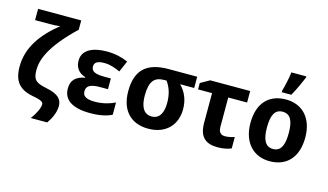

<svg xmlns="http://www.w3.org/2000/svg" viewBox="-106 -1152 2895 1694"><g transform="rotate(15 1341.5 -305.0)"><path d="M468 22C468 -38 434 -80 326 -102C236 -122 194 -134 194 -234C194 -323 232 -455 463 -675V-760H69V-657H201C230 -657 278 -659 298 -664C144 -539 43 -402 43 -227C43 -95 96 -28 225 -4C309 11 322 26 322 45C322 78 294 137 256 187H406C439 141 468 80 468 22Z M848 -333H787C705 -333 668 -350 668 -395C668 -433 697 -450 758 -450C815 -450 857 -432 904 -412L948 -514C892 -539 828 -554 754 -554C630 -554 532 -513 532 -412C532 -347 567 -303 627 -286V-281C551 -266 504 -230 504 -150C504 -54 575 10 749 10C838 10 900 -5 947 -28V-140C904 -119 840 -98 764 -98C679 -98 652 -123 652 -164C652 -210 682 -235 777 -235H848Z M1534 -234C1534 -326 1501 -391 1452 -442H1580V-545H1321C1126 -545 1025 -465 1025 -264C1025 -85 1126 10 1279 10C1445 10 1534 -96 1534 -234ZM1176 -264C1176 -397 1217 -442 1309 -442H1328C1363 -392 1384 -334 1384 -253C1384 -163 1353 -102 1281 -102C1207 -102 1176 -167 1176 -264Z M2064 -544H1699L1616 -497V-439H1744V-168C1744 -29 1815 10 1914 10C1965 10 2009 0 2038 -13V-117C2010 -108 1981 -101 1951 -101C1915 -101 1892 -122 1892 -170V-439H2064Z M2336 -606H2423C2458 -668 2488 -735 2509 -786V-797H2373C2367 -746 2350 -668 2336 -621ZM2640 -273C2640 -454 2536 -554 2391 -554C2234 -554 2139 -454 2139 -273C2139 -92 2243 10 2388 10C2544 10 2640 -92 2640 -273ZM2290 -273C2290 -384 2318 -442 2389 -442C2461 -442 2489 -384 2489 -273C2489 -162 2461 -102 2390 -102C2319 -102 2290 -162 2290 -273Z"/></g></svg>

Font: Noto Sans Display
Style: Bold
Weight: 700
Designer: Monotype Design Team
Foundry: Monotype Imaging Inc.
Version: Version 1.900